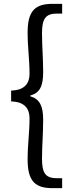

<svg xmlns="http://www.w3.org/2000/svg" viewBox="-20 -811 378 1001"><path d="M255 170H304V118H275C215 118 199 88 199 16C199 -52 205 -111 205 -187C205 -258 187 -295 138 -309V-313C187 -326 205 -362 205 -434C205 -511 199 -569 199 -637C199 -709 215 -740 275 -740H304V-791H255C166 -791 124 -758 124 -642C124 -561 134 -502 134 -426C134 -383 114 -340 38 -339V-282C114 -281 134 -238 134 -194C134 -119 124 -60 124 21C124 137 166 170 255 170Z"/></svg>

Font: Noto Sans JP Regular
Style: Regular
Weight: 400
Designer: Ryoko NISHIZUKA (kana & ideographs); Paul D. Hunt (Latin, Greek & Cyrillic); Wenlong ZHANG (bopomofo); Sandoll Communica
Foundry: Adobe Systems Incorporated
Version: Version 1.004;PS 1.004;hotconv 1.0.82;makeotf.lib2.5.63406